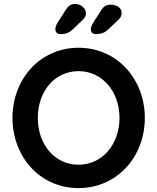

<svg xmlns="http://www.w3.org/2000/svg" viewBox="-20 -955 807 985"><path d="M383 -710C185 -710 44 -549 44 -350C44 -151 185 10 383 10C581 10 723 -151 723 -350C723 -549 581 -710 383 -710ZM383 -110C259 -110 174 -215 174 -350C174 -485 259 -590 383 -590C506 -590 593 -484 593 -350C593 -216 506 -110 383 -110ZM354 -805 403 -852C415 -863 421 -875 421 -886C421 -913 394 -935 365 -935C342 -935 328 -922 317 -904L276 -840C268 -827 264 -814 264 -805C264 -790 273 -780 292 -780C318 -780 335 -787 354 -805ZM536 -805 586 -852C598 -863 604 -875 604 -889C604 -920 571 -931 548 -931C525 -931 512 -922 501 -905L459 -840C450 -826 446 -814 446 -804C446 -789 455 -780 474 -780C500 -780 517 -787 536 -805Z"/></svg>

Font: Hotpoint
Style: Bold
Weight: 700
Designer: Andrew Paglinawan, Luciano Perondi, Riccardo Olocco
Foundry: CAST Cooperativa Anonima Servizi Tipografici
Version: Version 1.000;PS 2.1;hotconv 16.6.51;makeotf.lib2.5.65220